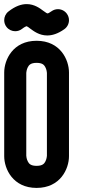

<svg xmlns="http://www.w3.org/2000/svg" viewBox="-28 -916 412 936"><path d="M285.6 -773.7C300.4 -784.2 308.3 -800.8 308.3 -817.6C308.3 -828.3 305 -839.2 298.3 -848.6C287.8 -863.4 271.2 -871.3 254.4 -871.3C243.7 -871.3 232.8 -868 223.4 -861.3C211.8 -853.1 206.6 -850.7 203.9 -850.7C201.1 -850.7 196 -853.6 183.7 -862.8C166.8 -875.5 139.7 -896 102.1 -896C76.4 -896 46.6 -886.3 13 -859.8C-0.5 -849.2 -7.5 -833.4 -7.5 -817.6C-7.5 -805.9 -3.8 -794.1 4 -784.3C14.6 -770.8 30.4 -763.8 46.2 -763.8C57.9 -763.8 69.7 -767.5 79.5 -775.3C91.9 -785 99.8 -787.9 101.9 -788.3C107.4 -786 113.1 -781.3 118.6 -777.1C136 -764.3 163.3 -743.1 202.3 -743.1C226.5 -743.1 254.3 -751.4 285.6 -773.7ZM308.3 -154.6V-562.5C308.3 -624.3 266.1 -717.2 150.4 -717.2C34.7 -717.2 -7.5 -624.3 -7.5 -562.5V-154.6C-7.5 -92.7 34.8 0.1 150.4 0.1C266 0.1 308.3 -92.7 308.3 -154.6ZM192.5 -589.5C199.8 -576.4 200.6 -562 200.7 -560.6V-156.4L200.7 -156.3C200.5 -153.7 199.3 -140.6 193.4 -129.2C188.2 -119 180 -107.5 150.4 -107.5C121.7 -107.5 113.5 -118.1 108.3 -127.6C101.2 -140.1 100.2 -154.8 100.1 -156.9V-560.7L100.1 -560.8C100.3 -563.4 101.5 -576.5 107.4 -587.9C112.6 -598.1 120.8 -609.6 150.4 -609.6C179.1 -609.6 187.2 -599 192.5 -589.5Z"/></svg>

Font: Cactron
Style: Bold
Weight: 900
Version: Version 1.0